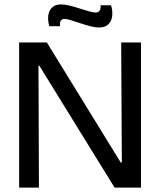

<svg xmlns="http://www.w3.org/2000/svg" viewBox="-20 -853 728 873"><path d="M67 0V-660H193L529 -114H534L531 -660H621V0H501L159 -554H155L157 0ZM431 -728Q412 -728 389.5 -734Q367 -740 344.5 -747.5Q322 -755 303 -761Q284 -767 273 -767Q262 -767 256.5 -758.5Q251 -750 253 -734H204Q196 -764 200 -786Q204 -808 218.5 -820.5Q233 -833 257 -833Q274 -833 296.5 -827.5Q319 -822 342 -814.5Q365 -807 385 -801.5Q405 -796 415 -796Q428 -796 433.5 -805.5Q439 -815 437 -829H485Q493 -802 490 -779Q487 -756 472 -742Q457 -728 431 -728Z"/></svg>

Font: Bricolage Grotesque 60pt
Style: Regular
Weight: 400
Version: Version 1.001;gftools[0.9.33.dev8+g029e19f]